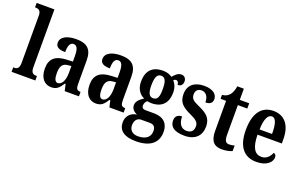

<svg xmlns="http://www.w3.org/2000/svg" viewBox="-108 -1257 3148 1990"><g transform="rotate(20 1466.5 -262.0)"><path d="M14 0H276V-49H267C233 -49 210 -63 210 -122V-760H14V-711H24C45 -711 80 -703 80 -648V-122C80 -63 57 -49 24 -49H14Z M453 10C515 10 539 -20 575 -74H583L600 0H757V-49H754C717 -49 705 -65 705 -120V-377C705 -502 646 -548 531 -548C434 -548 360 -515 360 -448C360 -403 394 -382 466 -382C466 -450 481 -491 520 -491C562 -491 575 -449 575 -373V-317L508 -314C386 -309 326 -260 326 -152C326 -41 383 10 453 10ZM502 -54C472 -54 459 -89 459 -147C459 -222 479 -260 542 -265L576 -268V-191C576 -111 547 -54 502 -54Z M946 10C1008 10 1032 -20 1068 -74H1076L1093 0H1250V-49H1247C1210 -49 1198 -65 1198 -120V-377C1198 -502 1139 -548 1024 -548C927 -548 853 -515 853 -448C853 -403 887 -382 959 -382C959 -450 974 -491 1013 -491C1055 -491 1068 -449 1068 -373V-317L1001 -314C879 -309 819 -260 819 -152C819 -41 876 10 946 10ZM995 -54C965 -54 952 -89 952 -147C952 -222 972 -260 1035 -265L1069 -268V-191C1069 -111 1040 -54 995 -54Z M1468 236C1631 236 1708 164 1708 47C1708 -41 1658 -101 1548 -101H1455C1430 -101 1412 -112 1412 -139C1412 -164 1427 -185 1440 -195C1450 -192 1475 -190 1487 -190C1608 -190 1662 -263 1662 -368C1662 -428 1642 -465 1618 -492C1626 -498 1635 -504 1648 -504C1661 -504 1677 -489 1677 -461C1718 -461 1733 -488 1733 -519C1733 -550 1714 -576 1679 -576C1637 -576 1611 -543 1588 -518C1560 -537 1530 -548 1487 -548C1365 -548 1309 -480 1309 -363C1309 -287 1347 -232 1400 -210C1356 -182 1323 -152 1323 -110C1323 -64 1356 -42 1386 -28C1322 -19 1275 25 1275 97C1275 186 1339 236 1468 236ZM1485 -244C1438 -244 1423 -289 1423 -364C1423 -443 1438 -493 1486 -493C1535 -493 1548 -445 1548 -365C1548 -288 1536 -244 1485 -244ZM1471 180C1413 180 1376 147 1376 93C1376 27 1415 7 1446 7H1542C1585 7 1606 29 1606 75C1606 137 1563 180 1471 180Z M1924 10C2040 10 2103 -55 2103 -156C2103 -249 2051 -289 1965 -327C1890 -360 1867 -379 1867 -427C1867 -468 1892 -493 1931 -493C1977 -493 2010 -457 2010 -389C2062 -389 2086 -412 2086 -452C2086 -502 2043 -547 1942 -547C1837 -547 1767 -495 1767 -394C1767 -302 1812 -263 1909 -219C1976 -188 2003 -166 2003 -122C2003 -76 1981 -45 1926 -45C1868 -45 1833 -90 1833 -170C1793 -170 1759 -151 1759 -100C1759 -32 1806 10 1924 10Z M2334 10C2390 10 2429 -3 2448 -12V-73C2430 -67 2410 -64 2388 -64C2349 -64 2336 -91 2336 -155V-478H2440V-536H2336V-659H2264C2256 -610 2243 -583 2228 -563C2211 -542 2185 -524 2145 -521V-478H2206V-147C2206 -30 2253 10 2334 10Z M2715 10C2835 10 2884 -52 2884 -101C2884 -123 2871 -136 2855 -141C2836 -95 2803 -57 2747 -57C2673 -57 2634 -120 2632 -260H2900V-306C2900 -464 2826 -548 2706 -548C2576 -548 2501 -452 2501 -264C2501 -90 2573 10 2715 10ZM2771 -318H2634C2635 -428 2664 -489 2709 -489C2754 -489 2772 -422 2771 -318Z"/></g></svg>

Font: Noto Serif Bengali ExtraCondensed
Style: Regular
Weight: 400
Width: 2
Designer: Juan Bruce, Universal Thirst, Indian Type Foundry and the Monotype Design Team.
Foundry: Monotype Imaging Inc.
Version: Version 2.003